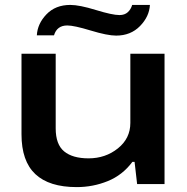

<svg xmlns="http://www.w3.org/2000/svg" viewBox="-20 -744 756 776"><path d="M128.9 -601.1Q131.3 -647.9 167.7 -686Q204.1 -724.1 264.2 -724.1Q300.8 -724.1 367.4 -703.6Q434.1 -683.1 462.9 -683.1Q483.9 -683.1 496.6 -694.8Q509.3 -706.5 514.2 -724.1H585.9Q583.5 -677.2 545.9 -638.7Q508.3 -600.1 449.2 -600.1Q414.1 -600.1 346.7 -620.6Q279.3 -641.1 252 -641.1Q210 -641.1 198.2 -601.1ZM290 12.2Q178.7 12.2 122.8 -40.3Q66.9 -92.8 66.9 -201.2V-526.9H205.1V-225.1Q205.1 -160.2 239.3 -132.1Q273.4 -104 337.9 -104Q406.2 -104 456.5 -144.3Q506.8 -184.6 506.8 -247.1V-526.9H645V0H534.2L523.9 -89.8H515.1Q475.1 -36.1 415.5 -12Q356 12.2 290 12.2Z"/></svg>

Font: Archivo Expanded SemiBold
Style: Regular
Weight: 600
Width: 7
Designer: Hector Gatti
Foundry: Omnibus-Type
Version: Version 2.001